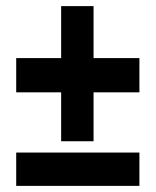

<svg xmlns="http://www.w3.org/2000/svg" viewBox="-20 -608 509 628"><path d="M33 -109V0H436V-109ZM286 -418V-588H180V-418H33V-306H180V-146H286V-306H436V-418Z"/></svg>

Font: Mint Spirit No2
Style: Bold
Weight: 700
Designer: HARENDAL Hirwen
Foundry: Arkandis Digital Foundry.
Version: Version 1.004;FFEdit